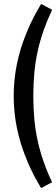

<svg xmlns="http://www.w3.org/2000/svg" viewBox="-20 -770 286 980"><path d="M50 -280Q50 -329 56.5 -383Q63 -437 79 -496Q95 -555 122 -618.5Q149 -682 190 -750L246 -720Q221 -667 203 -616Q185 -565 173 -511.5Q161 -458 155.5 -401Q150 -344 150 -280Q150 -216 155.5 -159Q161 -102 173 -48.5Q185 5 203 56.5Q221 108 246 160L190 190Q149 123 122 59Q95 -5 79 -64Q63 -123 56.5 -177Q50 -231 50 -280Z"/></svg>

Font: Cuprum
Style: Regular
Weight: 400
Designer: Jovanny Lemonad
Foundry: Jovanny Lemonad
Version: Version 1.002